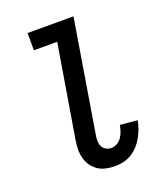

<svg xmlns="http://www.w3.org/2000/svg" viewBox="-138 -824 775 920"><g transform="rotate(-20 250.0 -363.5)"><path d="M290 8Q266 8 243.5 3Q221 -2 203 -14Q185 -26 172.5 -44.5Q160 -63 154.5 -84.5Q149 -106 149.5 -130Q150 -154 154 -177L232 -647H113V-735H347L253 -163Q250 -148 250.5 -133.5Q251 -119 257 -106.5Q263 -94 275.5 -87Q288 -80 302 -80Q318 -80 332.5 -88.5Q347 -97 356 -110.5Q365 -124 370 -139Q375 -154 378 -170L466 -162Q462 -141 454.5 -120Q447 -99 436 -79.5Q425 -60 409.5 -43Q394 -26 374.5 -14Q355 -2 333 3Q311 8 290 8Z"/></g></svg>

Font: Iosevka Semibold
Style: Italic
Weight: 600
Italic angle: -9°
Monospace: yes
Designer: Belleve Invis
Foundry: Belleve Invis
Version: Version 32.5.0; ttfautohint (v1.8.4)